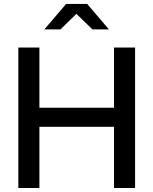

<svg xmlns="http://www.w3.org/2000/svg" viewBox="-20 -937 765 957"><path d="M71.4 0V-700H176.4V-400H548.3V-700H653.3V0H548.3V-305H176.4V0ZM440.6 -790.6 360.7 -867.9 281.5 -790.6H201.2L309.6 -917.5H414.4L522.8 -790.6Z"/></svg>

Font: Red Hat Display VF
Style: Regular
Weight: 300
Designer: Pentagram, MCKL
Foundry: Pentagram, MCKL
Version: Version 1.023